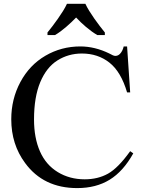

<svg xmlns="http://www.w3.org/2000/svg" viewBox="-20 -951 742 987"><path d="M633.3 -712.3 649.2 -475.9H633.3Q602.1 -582.1 542.6 -629Q483.1 -675.9 401 -675.9Q331.8 -675.9 275.4 -640.5Q219 -605.1 186.9 -528.5Q154.9 -451.8 154.9 -336.9Q154.9 -242.1 185.4 -172.8Q215.9 -103.6 276.9 -66.4Q337.9 -29.2 415.4 -29.2Q483.1 -29.2 535.1 -58.2Q587.2 -87.2 649.2 -173.8L665.1 -162.6Q613.8 -70.3 543.8 -27.2Q473.8 15.9 376.9 15.9Q203.6 15.9 109.2 -112.8Q37.9 -208.7 37.9 -337.9Q37.9 -442.1 84.9 -529.5Q131.8 -616.9 213.6 -664.6Q295.4 -712.3 392.8 -712.3Q467.7 -712.3 542.1 -675.9Q563.1 -663.6 572.8 -663.6Q586.7 -663.6 596.9 -674.4Q610.3 -688.2 615.9 -712.3ZM224.1 -784.1Q235.9 -798.5 250 -816.9Q264.1 -835.4 277.9 -855.1Q291.8 -874.9 304.1 -894.6Q316.4 -914.4 324.1 -931.3H419Q426.7 -914.4 439 -894.6Q451.3 -874.9 465.1 -855.1Q479 -835.4 493.1 -816.9Q507.2 -798.5 519 -784.1V-770.8H480Q451.3 -787.7 422.3 -812.3Q393.3 -836.9 371.3 -861Q348.2 -836.9 319.7 -812.3Q291.3 -787.7 263.1 -770.8H224.1Z"/></svg>

Font: MM Jasmine
Style: Regular
Weight: 400
Designer: Khon Soe Zaw Thu
Version: Version 1.00 July 11, 2016, initial release